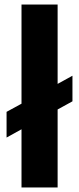

<svg xmlns="http://www.w3.org/2000/svg" viewBox="-20 -828 350 848"><path d="M75 0V-257L9 -220.5V-334L75 -370V-808H234.5V-457.5L300 -493.5V-380.5L234.5 -344.5V0Z"/></svg>

Font: Encode Sans
Style: Bold
Weight: 700
Designer: Multiple Designers
Foundry: Impallari Type
Version: Version 3.002; ttfautohint (v1.8.3) -l 8 -r 50 -G 200 -x 14 